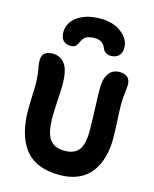

<svg xmlns="http://www.w3.org/2000/svg" viewBox="-145 -1094 973 1210"><g transform="rotate(15 342.0 -488.5)"><path d="M359.9 -998Q441.9 -998 495.8 -956.5Q549.8 -915 549.8 -857.9Q549.8 -823.7 530.8 -805.9Q511.7 -788.1 480 -788.1Q439 -788.1 424.8 -826.2Q415.5 -847.7 398.7 -858.9Q381.8 -870.1 351.1 -870.1Q290.5 -870.1 272 -827.1Q262.7 -804.2 251.5 -793.7Q240.2 -783.2 219.2 -783.2Q186.5 -783.2 169.7 -802Q152.8 -820.8 152.8 -855Q152.8 -916.5 208.5 -957.3Q264.2 -998 359.9 -998ZM361.8 21Q282.2 21 224.6 -3.4Q167 -27.8 132.3 -74.7Q97.7 -121.6 81.3 -185.3Q64.9 -249 64.9 -333Q64.9 -362.3 67.4 -412.4Q69.8 -462.4 69.8 -479Q69.8 -537.1 62 -581.3Q54.2 -625.5 54.2 -643.1Q54.2 -676.8 72 -691.9Q89.8 -707 125 -707Q175.8 -707 204.8 -667Q233.9 -627 233.9 -530.8Q233.9 -501.5 229.5 -429.2Q225.1 -356.9 225.1 -326.2Q225.1 -269.5 233.2 -231.9Q241.2 -194.3 258.5 -173.1Q275.9 -151.9 298.6 -143.3Q321.3 -134.8 355 -134.8Q416.5 -134.8 445.3 -171.9Q474.1 -209 474.1 -296.9Q474.1 -353 470.5 -437.7Q466.8 -522.5 466.8 -574.2Q466.8 -634.3 490.7 -669.2Q514.6 -704.1 562 -704.1Q595.2 -704.1 613.5 -687.7Q631.8 -671.4 631.8 -639.2Q631.8 -627 627 -587.4Q622.1 -547.9 622.1 -509.8Q622.1 -475.6 626 -404.1Q629.9 -332.5 629.9 -290Q629.9 -219.7 613.8 -163.6Q597.7 -107.4 565.4 -65.7Q533.2 -23.9 481.4 -1.5Q429.7 21 361.8 21Z"/></g></svg>

Font: Shantell Sans Bouncy
Style: Bold
Weight: 700
Designer: Stephen Nixon, Anya Danilova, Shantell Martin
Foundry: Arrow Type
Version: Version 1.006;[9816181b4]